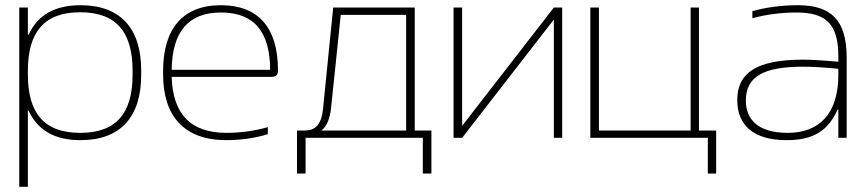

<svg xmlns="http://www.w3.org/2000/svg" viewBox="-20 -529 3319 737"><path d="M522 -241V-259C522 -417 445 -509 289 -509C191 -509 125 -472 90 -396H87V-500H54V188H87V-104H90C125 -28 191 9 289 9C445 9 522 -83 522 -241ZM87 -243V-257C87 -404 148 -482 288 -482C428 -482 489 -404 489 -257V-243C489 -96 428 -19 288 -19C148 -19 87 -96 87 -243Z M1047 -260C1047 -422 972 -509 828 -509C679 -509 606 -416 606 -256V-244C606 -84 686 9 849 9C903 9 961 1 1008 -14V-41C957 -26 899 -19 850 -19C710 -19 643 -93 639 -234H1022C1042 -234 1047 -243 1047 -260ZM639 -261C641 -405 701 -481 828 -481C958 -481 1016 -405 1017 -261Z M1150 -28H1120V137H1153V0H1603V137H1636V-28H1572V-500H1259L1220 -112C1214 -48 1188 -28 1150 -28ZM1214 -28C1235 -45 1247 -75 1251 -116L1288 -472H1539V-28Z M1721 0H1754L2106 -454V0H2138V-500H2106L1754 -46V-500H1721Z M2246 -500V0H2697V137H2729V-28H2663V-500H2631V-28H2279V-500Z M3043 -509C2983 -509 2919 -501 2868 -486V-459C2923 -474 2982 -481 3036 -481C3145 -481 3198 -443 3198 -313V-292C3133 -298 3085 -300 3062 -300C2882 -300 2810 -248 2810 -145C2810 -48 2872 9 3000 9C3099 9 3158 -25 3195 -108H3198V0H3230V-308C3230 -453 3169 -509 3043 -509ZM2843 -143C2843 -235 2911 -273 3062 -273C3098 -273 3148 -270 3198 -265V-241C3198 -93 3125 -19 3004 -19C2889 -19 2843 -71 2843 -143Z"/></svg>

Font: LT Wave Alt Thin
Style: Regular
Weight: 100
Designer: Daniel Lyons
Version: Version 2.5 (Glyphs App)